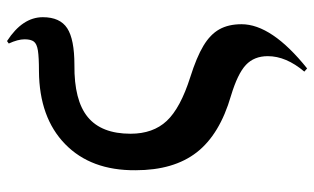

<svg xmlns="http://www.w3.org/2000/svg" viewBox="-194 -471 895 547"><g transform="rotate(-90 253.5 -197.5)"><path d="M332 230 323 222Q367 170 367 118Q367 79 342 55.5Q317 32 254 13Q144 -19 93 -84.5Q42 -150 42 -259Q41 -386 116.5 -459.5Q192 -533 324 -534Q364 -534 383 -537Q402 -540 408.5 -548.5Q415 -557 415 -575Q415 -594 403 -620L410 -625Q478 -581 478 -523Q478 -474 446.5 -453.5Q415 -433 342 -433Q241 -434 193.5 -395Q146 -356 146 -273Q146 -209 182.5 -170Q219 -131 307 -103Q364 -85 396.5 -65.5Q429 -46 443.5 -20Q458 6 458 43Q458 129 332 230Z"/></g></svg>

Font: Literata 72pt SemiBold
Style: Regular
Weight: 600
Designer: Latin by Veronika Burian and Jose Scaglione. Greek by Irene Vlachou. Cyrillic by Vera Evstafieva.
Foundry: TypeTogether
Version: Version 3.002